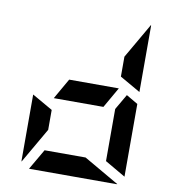

<svg xmlns="http://www.w3.org/2000/svg" viewBox="-101 -1053 1018 1139"><g transform="rotate(10 408.0 -483.0)"><path d="M99 -438 223 -367V-247L100 -34Q100 -35 99.5 -37.5Q99 -40 99 -41ZM647 -531 717 -490V-52L593 -124V-438ZM522 -438H223L294 -562H593ZM593 -633V-753L716 -966Q716 -965 716.5 -962.5Q717 -960 717 -959V-562ZM470 -124 683 -1Q682 -1 679.5 -0.5Q677 0 676 0H151L223 -124Z"/></g></svg>

Font: DSEG7 Modern Mini
Style: Bold
Weight: 700
Designer: Keshikan(Twitter:@keshinomi_88pro)
Version: Version 0.46